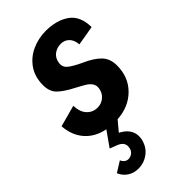

<svg xmlns="http://www.w3.org/2000/svg" viewBox="-253 -591 903 903"><g transform="rotate(-45 198.0 -139.5)"><path d="M370 -171Q370 -94 320.5 -44.5Q271 5 193 10L152 59Q208 88 208 138Q208 153 204 166Q193 202 164 223Q135 244 99 244Q67 244 44 228Q21 212 11 187L64 154Q68 165 77 172Q86 179 98 179Q113 178 124 168.5Q135 159 137 144Q138 140 138 134Q138 109 108 96L69 81L122 6Q61 -6 24.5 -47Q-12 -88 -17 -153L90 -182Q92 -139 113 -117Q134 -95 165 -95Q191 -95 210.5 -111.5Q230 -128 234 -156Q236 -174 227 -187Q218 -200 203.5 -209Q189 -218 157 -235Q108 -260 83 -284Q58 -308 58 -351Q58 -406 84.5 -444.5Q111 -483 154.5 -503Q198 -523 248 -523Q319 -523 365.5 -490.5Q412 -458 413 -383L315 -366Q312 -398 295.5 -414Q279 -430 255 -430Q228 -430 208.5 -415Q189 -400 185 -371Q182 -346 202 -330Q222 -314 265 -294Q317 -271 343.5 -243.5Q370 -216 370 -171Z"/></g></svg>

Font: Decalotype
Style: Bold Italic
Weight: 700
Italic angle: -12°
Designer: Alfredo Marco Pradil
Foundry: Alfredo Marco Pradil
Version: Version 1.0